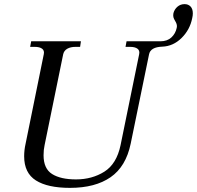

<svg xmlns="http://www.w3.org/2000/svg" viewBox="-20 -900 954 930"><path d="M97 -143Q97 -173 104 -204L192 -637Q196 -655 184 -664Q172 -673 148 -673H126L131 -700H372L368 -673H346Q322 -673 306 -664Q290 -655 286 -637L196 -197Q191 -175 191 -148Q191 -83 232.5 -57Q274 -31 348 -31Q426 -31 485.5 -68.5Q545 -106 564 -197L654 -637Q658 -655 646 -664Q634 -673 610 -673H588L593 -700H757Q790 -700 810 -718.5Q830 -737 836 -765Q837 -768 837 -773Q837 -785 828 -799Q827 -801 823 -808.5Q819 -816 819 -826Q819 -833 820 -836Q825 -855 839.5 -867.5Q854 -880 874 -880Q892 -880 903 -868.5Q914 -857 914 -835Q914 -824 911 -812Q900 -756 859.5 -716Q819 -676 766 -674Q709 -672 702 -637L613 -204Q590 -93 515.5 -41.5Q441 10 319 10Q211 10 154 -26Q97 -62 97 -143Z"/></svg>

Font: Taviraj
Style: Italic
Weight: 400
Italic angle: -12°
Designer: Katatrad Team
Foundry: CadsonDemak
Version: Version 1.001